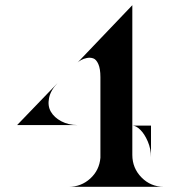

<svg xmlns="http://www.w3.org/2000/svg" viewBox="-20 -720 682 740"><path d="M490 -123Q490 -72 525.5 -36Q561 0 612 0H245Q293 0 328 -32Q363 -64 367 -112V-423Q367 -455 359 -473Q351 -491 339.5 -495Q328 -499 315 -496.5Q302 -494 292.5 -488.5Q283 -483 279 -479L490 -700ZM562 -114Q562 -146 549.5 -175Q537 -204 520.5 -220Q504 -236 490 -236H562ZM202 -400Q175 -372 169 -342Q163 -312 176 -289.5Q189 -267 216.5 -252.5Q244 -238 279 -238H46Z"/></svg>

Font: Oscilla
Style: Regular
Weight: 400
Designer: Ryan Lin
Version: Version 1.0